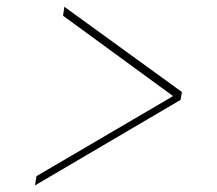

<svg xmlns="http://www.w3.org/2000/svg" viewBox="-20 -568 642 568"><path d="M514.2 -272.5 83.5 -19.5 87.9 -46.9 494.6 -285.2 489.7 -278.3 491.7 -290 494.1 -282.2 166.5 -521.5 170.4 -547.9 518.1 -295.9Z"/></svg>

Font: Inter 24pt Thin
Style: Italic
Weight: 250
Italic angle: -9.3988°
Version: Version 4.001;git-66647c0bb